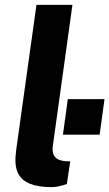

<svg xmlns="http://www.w3.org/2000/svg" viewBox="-20 -762 450 790"><path d="M193 8C213 8 235 2 255 -5L269 -98L246 -99C202 -104 192 -129 198 -166L278 -742H130L47 -148C37 -73 38 8 193 8ZM410 -354H259L239 -208H390Z"/></svg>

Font: United Sans
Style: Bold Italic
Weight: 700
Italic angle: -8°
Designer: Pablo Impallari, Rodrigo Fuenzalida (Modified by Dan O. Williams)
Version: Version 1.000;PS 001.000;hotconv 1.0.88;makeotf.lib2.5.64775